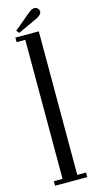

<svg xmlns="http://www.w3.org/2000/svg" viewBox="-133 -902 472 939"><g transform="rotate(-15 103.0 -433.0)"><path d="M21.5 0V-23H65.5V-727H21.5V-750H140V-23H184.5V0ZM46 -767.5 34 -781 119.5 -852.5Q135 -865.5 148 -865.5Q161.5 -865.5 168.5 -853Q171.5 -848 171.5 -842.5Q171.5 -833 162.8 -825Q154 -817 141.5 -811.5Z"/></g></svg>

Font: Imbue 50pt
Style: Regular
Weight: 400
Designer: Tyler Finck
Foundry: Etcetera Type Company
Version: Version 1.102; ttfautohint (v1.8.3)